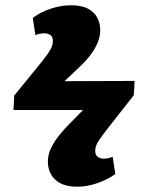

<svg xmlns="http://www.w3.org/2000/svg" viewBox="-20 -620 548 726"><path d="M272 86Q232 86 207.5 72.5Q183 59 172 37.5Q161 16 161 -8Q161 -31 169.5 -52Q178 -73 194.5 -96Q211 -119 236 -145L294 -204H31L34 -259L140 -389Q157 -411 165.5 -424Q174 -437 177 -446.5Q180 -456 180 -465Q180 -480 171 -487Q162 -494 147 -494Q139 -494 131 -492.5Q123 -491 114 -487L104 -552Q129 -572 168.5 -586Q208 -600 248 -600Q289 -600 313 -587Q337 -574 348 -552.5Q359 -531 359 -506Q359 -484 350.5 -462Q342 -440 326 -417.5Q310 -395 285 -371L224 -313L489 -314L486 -260L380 -125Q364 -104 355 -90.5Q346 -77 343 -68Q340 -59 340 -49Q340 -35 349 -27.5Q358 -20 373 -20Q382 -20 390 -22Q398 -24 406 -27L416 38Q391 57 351 71.5Q311 86 272 86Z"/></svg>

Font: Literata 18pt ExtraBold
Style: Italic
Weight: 800
Italic angle: -2°
Designer: Latin by Veronika Burian and Jose Scaglione. Greek by Irene Vlachou. Cyrillic by Vera Evstafieva
Foundry: TypeTogether
Version: Version 3.103;gftools[0.9.29]